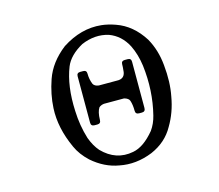

<svg xmlns="http://www.w3.org/2000/svg" viewBox="-110 -884 1219 1070"><g transform="rotate(-15 500.0 -349.5)"><path d="M332 -682Q443 -754 558 -742Q596 -738 638 -723Q730 -691 790 -596Q830 -525 838 -436Q848 -337 832 -257Q817 -169 774 -97Q731 -19 643 19Q546 58 453 39Q370 25 299 -37Q253 -80 231 -129Q175 -251 181 -364Q185 -443 213 -524Q244 -614 332 -682ZM585 -679Q510 -702 429 -668Q352 -625 328 -566Q287 -463 294 -317Q297 -233 321 -155Q339 -106 367 -74Q445 6 547 -14Q609 -25 672 -101Q697 -136 708 -181Q742 -317 724 -464Q715 -531 689 -584Q653 -654 585 -679ZM357 -501Q357 -521 377 -521H394Q414 -521 414 -501Q414 -468 426 -439Q434 -424 458 -421H561Q611 -418 612 -469Q614 -485 614 -501Q614 -521 634 -521H651Q671 -521 671 -501V-234Q671 -213 651 -213H635Q614 -213 614 -233Q614 -267 606 -292Q601 -308 575 -315H459Q442 -313 430 -303Q415 -281 414 -234Q414 -213 394 -213H378Q357 -213 357 -233Z"/></g></svg>

Font: cwTeXKai
Style: Medium
Weight: 500
Version: Version 1.17